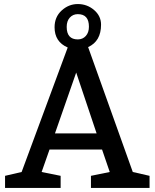

<svg xmlns="http://www.w3.org/2000/svg" viewBox="-20 -930 765 950"><path d="M250 -795Q250 -846 285 -878Q320 -910 365 -910Q411 -910 445.5 -880.5Q480 -851 480 -808Q480 -726 416 -697L637 -79L720 -60V0H430V-60L523 -79L485 -190H225L186 -79L280 -60V0H5V-60L87 -79L315 -695Q250 -723 250 -795ZM357 -571 252 -270H458ZM310 -797Q310 -735 365 -735Q389 -735 404.5 -752Q420 -769 420 -798Q420 -860 365 -860Q341 -860 325.5 -843Q310 -826 310 -797Z"/></svg>

Font: Bitter
Style: Regular
Weight: 400
Designer: Sol Matas
Foundry: Sol Matas
Version: Version 1.001